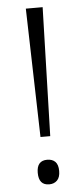

<svg xmlns="http://www.w3.org/2000/svg" viewBox="-53 -745 342 785"><g transform="rotate(-5 118.0 -352.0)"><path d="M138 -186H98L84 -714H153ZM74 -41Q74 -91 117 -91Q138 -91 150 -79Q162 -67 162 -41Q162 -15 149.5 -2.5Q137 10 117 10Q74 10 74 -41Z"/></g></svg>

Font: Noto Sans Khmer Condensed Light
Style: Regular
Weight: 300
Width: 3
Designer: Danh Hong and the Monotype Design Team
Foundry: Monotype Imaging Inc.
Version: Version 2.004; ttfautohint (v1.8.4.7-5d5b)